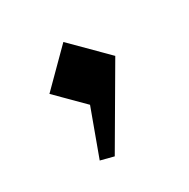

<svg xmlns="http://www.w3.org/2000/svg" viewBox="-76 -211 387 394"><g transform="rotate(-30 118.0 -14.0)"><path d="M118 -142 196 -64 92 114 61 106 101 -3 40 -64Z"/></g></svg>

Font: Faculty Glyphic
Style: Regular
Weight: 400
Designer: Koto Studio, Dylan Young
Foundry: Koto Studio
Version: Version 1.004; ttfautohint (v1.8.4.7-5d5b)